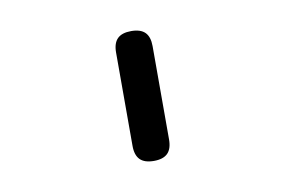

<svg xmlns="http://www.w3.org/2000/svg" viewBox="-46 -833 693 466"><g transform="rotate(-10 300.0 -600.0)"><path d="M255 -715Q255 -738 266 -749Q277 -760 300 -760Q323 -760 334 -749Q345 -738 345 -715V-485Q345 -462 334 -451Q323 -440 300 -440Q277 -440 266 -451Q255 -462 255 -485Z"/></g></svg>

Font: Maple Mono
Style: Regular
Weight: 400
Monospace: yes
Designer: subframe7536
Version: Version 7.300